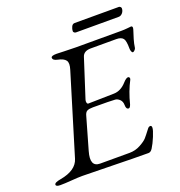

<svg xmlns="http://www.w3.org/2000/svg" viewBox="-138 -890 950 1013"><g transform="rotate(-20 336.5 -384.0)"><path d="M392 -773H640Q645 -773 649 -769Q653 -765 653 -761Q653 -746 643.5 -735Q634 -724 622 -724H382Q377 -724 372.5 -727.5Q368 -731 368 -736Q368 -747 374 -760Q380 -773 392 -773ZM247 -653Q251 -653 291.5 -651.5Q332 -650 356 -650H611Q626 -650 646 -652L665 -654Q673 -654 673 -644Q673 -639 668 -624.5Q663 -610 656 -586.5Q649 -563 646 -540Q645 -535 639 -529Q633 -523 629 -523Q624 -523 621 -531Q618 -539 618 -546Q618 -592 608 -604Q597 -618 570 -618H426Q386 -618 377 -588L308 -374Q305 -366 307 -357.5Q309 -349 315 -349L460 -352Q499 -353 531 -389Q548 -408 559 -408Q563 -408 566 -403.5Q569 -399 566 -392Q537 -337 520 -269Q514 -252 507 -252Q492 -252 492 -275Q492 -296 480 -307.5Q468 -319 455 -320Q432 -322 330 -322Q309 -322 298 -316.5Q287 -311 282 -291L231 -113Q207 -30 265 -30H430Q463 -30 491.5 -45.5Q520 -61 531.5 -74Q543 -87 565 -116Q572 -126 581 -126Q589 -126 589 -114Q589 -101 575 -67Q561 -33 547 -11Q537 5 524 5Q446 5 320 2Q194 -1 154 -1Q130 -1 92 2Q54 5 29 5Q5 5 5 -6Q5 -18 41 -24Q131 -40 149 -99L286 -549Q297 -584 286 -599.5Q275 -615 241 -622Q216 -627 216 -642Q216 -653 247 -653Z"/></g></svg>

Font: EB Garamond 12
Style: Italic
Weight: 400
Italic angle: -17°
Version: Version 0.016; ttfautohint (v1.8.4)